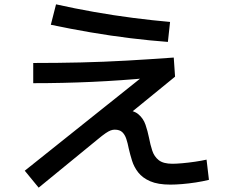

<svg xmlns="http://www.w3.org/2000/svg" viewBox="-20 -813 1040 884"><path d="M158 51 94 -27 674 -490 675 -455Q535 -442 402.5 -436Q270 -430 133 -430V-523Q245 -523 351.5 -525.5Q458 -528 564 -534Q670 -540 780 -548L786 -460L520 -243L471 -249Q476 -278 494.5 -292.5Q513 -307 546 -307Q593 -307 616.5 -287.5Q640 -268 650 -238.5Q660 -209 666 -179Q672 -147 681 -119.5Q690 -92 711 -75.5Q732 -59 774 -59Q791 -59 819.5 -61.5Q848 -64 878.5 -68.5Q909 -73 931 -78L942 15Q914 22 881.5 27Q849 32 818.5 34.5Q788 37 765 37Q707 37 671.5 21.5Q636 6 616.5 -19Q597 -44 588 -73Q579 -102 573 -128Q568 -154 561.5 -173.5Q555 -193 543 -204.5Q531 -216 508 -216Q499 -216 489.5 -212.5Q480 -209 466 -199.5Q452 -190 428 -170ZM753 -620Q672 -626 581.5 -637Q491 -648 397.5 -664Q304 -680 214 -699L238 -793Q323 -774 413.5 -758Q504 -742 593.5 -730.5Q683 -719 763 -712Z"/></svg>

Font: M PLUS 2 Thin Medium
Style: Regular
Weight: 500
Version: Version 1.001